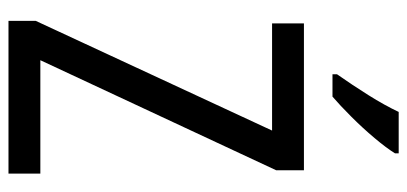

<svg xmlns="http://www.w3.org/2000/svg" viewBox="-280 -704 983 464"><g transform="rotate(90 212.0 -471.5)"><path d="M399 0H30V-66L295 -637H36V-714H391V-647L125 -77H399ZM350 -934Q337 -913 313 -884.5Q289 -856 261.5 -828.5Q234 -801 213 -783H159V-794Q185 -831 209.5 -870Q234 -909 250 -943H350Z"/></g></svg>

Font: Noto Sans Tamil Condensed
Style: Regular
Weight: 400
Width: 3
Designer: Jelle Bosma - Monotype Design Team
Foundry: Monotype Imaging Inc.
Version: Version 2.004; ttfautohint (v1.8.4.7-5d5b)